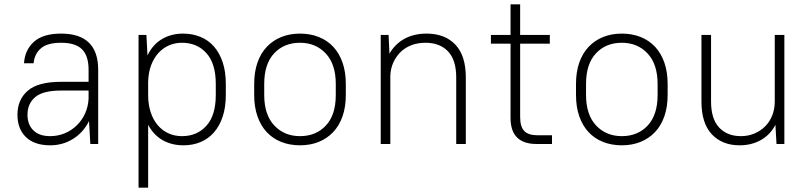

<svg xmlns="http://www.w3.org/2000/svg" viewBox="-20 -660 3710 880"><path d="M210 6Q138 6 99 -31.5Q60 -69 60 -134Q60 -203 107 -244Q154 -285 260 -285H386V-340Q386 -404 356 -434Q326 -464 260 -464Q197 -464 167.5 -438.5Q138 -413 134 -370H90Q94 -431 135.5 -468.5Q177 -506 260 -506Q430 -506 430 -340V0H394L388 -105Q362 -53 315 -23.5Q268 6 210 6ZM210 -36Q245 -36 276.5 -49Q308 -62 332 -85.5Q356 -109 370 -140Q384 -171 386 -207V-245H260Q177 -245 141.5 -215Q106 -185 106 -134Q106 -89 133 -62.5Q160 -36 210 -36Z M821 6Q767 6 725.5 -17.5Q684 -41 659 -88V200H615V-500H651L656 -406Q680 -456 722.5 -481Q765 -506 819 -506Q862 -506 898.5 -491Q935 -476 960.5 -447Q986 -418 1000.5 -375Q1015 -332 1015 -275V-225Q1015 -168 1000.5 -125Q986 -82 960.5 -53Q935 -24 899.5 -9Q864 6 821 6ZM814 -36Q883 -36 926 -83.5Q969 -131 969 -225V-275Q969 -369 926 -416.5Q883 -464 814 -464Q782 -464 754.5 -452Q727 -440 706 -417Q685 -394 672.5 -360.5Q660 -327 659 -284V-225Q659 -180 671 -144.5Q683 -109 704 -85Q725 -61 753 -48.5Q781 -36 814 -36Z M1355 6Q1308 6 1269 -9.5Q1230 -25 1202.5 -54.5Q1175 -84 1160 -127Q1145 -170 1145 -225V-275Q1145 -330 1160 -373Q1175 -416 1203 -445.5Q1231 -475 1269.5 -490.5Q1308 -506 1355 -506Q1402 -506 1441 -490.5Q1480 -475 1507.5 -445.5Q1535 -416 1550 -373Q1565 -330 1565 -275V-225Q1565 -170 1550 -127Q1535 -84 1507 -54.5Q1479 -25 1440.5 -9.5Q1402 6 1355 6ZM1355 -36Q1428 -36 1473.5 -84.5Q1519 -133 1519 -225V-275Q1519 -366 1473 -415Q1427 -464 1355 -464Q1282 -464 1236.5 -415.5Q1191 -367 1191 -275V-225Q1191 -134 1237 -85Q1283 -36 1355 -36Z M1725 -500H1761L1765 -414Q1790 -458 1833.5 -482Q1877 -506 1935 -506Q2019 -506 2067 -455.5Q2115 -405 2115 -305V0H2071V-305Q2071 -385 2033.5 -424.5Q1996 -464 1930 -464Q1895 -464 1866 -453Q1837 -442 1816 -421.5Q1795 -401 1782.5 -373Q1770 -345 1769 -312V0H1725Z M2230 -500H2320V-640H2364V-500H2500V-460H2364V-124Q2364 -79 2383 -59.5Q2402 -40 2444 -40H2510V0H2440Q2320 0 2320 -119V-460H2230Z M2830 6Q2783 6 2744 -9.5Q2705 -25 2677.5 -54.5Q2650 -84 2635 -127Q2620 -170 2620 -225V-275Q2620 -330 2635 -373Q2650 -416 2678 -445.5Q2706 -475 2744.5 -490.5Q2783 -506 2830 -506Q2877 -506 2916 -490.5Q2955 -475 2982.5 -445.5Q3010 -416 3025 -373Q3040 -330 3040 -275V-225Q3040 -170 3025 -127Q3010 -84 2982 -54.5Q2954 -25 2915.5 -9.5Q2877 6 2830 6ZM2830 -36Q2903 -36 2948.5 -84.5Q2994 -133 2994 -225V-275Q2994 -366 2948 -415Q2902 -464 2830 -464Q2757 -464 2711.5 -415.5Q2666 -367 2666 -275V-225Q2666 -134 2712 -85Q2758 -36 2830 -36Z M3370 6Q3290 6 3242.5 -44.5Q3195 -95 3195 -195V-500H3239V-195Q3239 -115 3276 -75.5Q3313 -36 3376 -36Q3409 -36 3437.5 -48Q3466 -60 3487 -81Q3508 -102 3519.5 -131Q3531 -160 3531 -195V-500H3575V0H3539L3534 -88Q3511 -43 3468 -18.5Q3425 6 3370 6Z"/></svg>

Font: PT Root UI Web Light
Style: Regular
Weight: 300
Designer: Vitaly Kuzmin
Foundry: ParaType Ltd.
Version: Version 1.000W